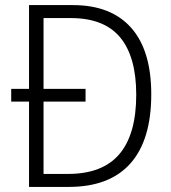

<svg xmlns="http://www.w3.org/2000/svg" viewBox="-20 -734 673 754"><path d="M266 -714Q416 -714 495 -625Q574 -536 574 -364Q574 -184 492 -92Q410 0 250 0H94V-335H24V-385H94V-714ZM258 -663H151V-385H316V-335H151V-51H247Q383 -51 449 -129Q515 -207 515 -362Q515 -511 452 -587Q389 -663 258 -663Z"/></svg>

Font: Noto Sans Thai Looped SemiCondensed Light
Style: Regular
Weight: 300
Width: 4
Designer: Sasikarn Vongin, Ben Mitchell
Foundry: The Fontpad Ltd
Version: Version 1.001; ttfautohint (v1.8.4.7-5d5b)